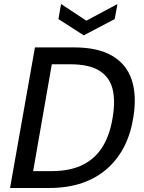

<svg xmlns="http://www.w3.org/2000/svg" viewBox="-20 -936 717 956"><path d="M30 0 154 -700H348Q467 -700 538 -658.5Q609 -617 635 -541Q661 -465 645 -359Q633 -276 600.5 -210.5Q568 -145 515 -97.5Q462 -50 389.5 -25Q317 0 224 0ZM145 -84H236Q332 -84 395.5 -117Q459 -150 494.5 -211.5Q530 -273 542 -358Q555 -439 539.5 -496.5Q524 -554 473 -585Q422 -616 329 -616H238ZM565 -916 551 -841 397 -760 271 -841 284 -916 410 -833Z"/></svg>

Font: DM Sans 10pt Medium
Style: Italic
Weight: 500
Italic angle: -10°
Version: Version 4.004;gftools[0.9.30]